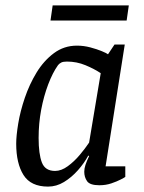

<svg xmlns="http://www.w3.org/2000/svg" viewBox="-20 -682 534 711"><path d="M158 9Q94 9 67 -34Q40 -77 40 -150Q40 -179 47.5 -224.5Q55 -270 72 -320Q89 -370 115.5 -413.5Q142 -457 179.5 -485Q217 -513 265 -513Q290 -513 314.5 -506.5Q339 -500 357 -492.5Q375 -485 380 -481L404 -517H442L371 -66H444V-27Q442 -25 427.5 -17.5Q413 -10 392.5 -3Q372 4 348 4Q313 4 302.5 -11Q292 -26 292 -46Q292 -58 296.5 -71.5Q301 -85 310 -104L307 -106Q292 -78 268.5 -51.5Q245 -25 217 -8Q189 9 158 9ZM184 -49Q207 -49 231 -66.5Q255 -84 275.5 -108.5Q296 -133 310 -154L353 -411Q329 -427 296.5 -440.5Q264 -454 228 -454Q214 -454 207 -450.5Q200 -447 195 -441Q175 -413 158.5 -369.5Q142 -326 132.5 -275.5Q123 -225 123 -171Q123 -112 135 -80.5Q147 -49 184 -49ZM167 -606 175 -662H457L449 -606Z"/></svg>

Font: Faustina
Style: Italic
Weight: 400
Italic angle: -8°
Designer: Alfonso Garcia
Foundry: http://www.omnibus-type.com
Version: Version 1.200